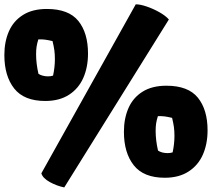

<svg xmlns="http://www.w3.org/2000/svg" viewBox="-34 -797 987 872"><path d="M732.9 -708.5 257.8 54.2Q224.1 47.4 192.1 29.8Q160.2 12.2 153.8 -9.8L582.5 -777.3Q601.1 -777.8 631.6 -767.6Q662.1 -757.3 690.4 -741.2Q718.8 -725.1 732.9 -708.5ZM178.7 -756.3Q277.8 -756.3 321.8 -701.9Q365.7 -647.5 365.7 -553.7Q365.7 -492.2 344.5 -443.6Q323.2 -395 279.5 -366.7Q235.8 -338.4 171.4 -338.4Q75.2 -338.4 30.5 -395Q-14.2 -451.7 -14.2 -546.9Q-14.2 -607.9 6.6 -655Q27.3 -702.1 70.6 -729.2Q113.8 -756.3 178.7 -756.3ZM207 -453.6Q215.3 -492.2 215.3 -528.3Q215.3 -550.3 212.9 -568.4Q210.4 -586.4 204.6 -610.4Q184.1 -615.2 170.9 -616.9Q157.7 -618.7 140.1 -618.2Q134.3 -599.6 132.1 -584.7Q129.9 -569.8 129.9 -550.3Q129.9 -508.8 140.6 -461.9Q147.9 -456.5 159.7 -453.4Q171.4 -450.2 184.1 -450.2Q196.8 -450.2 207 -453.6ZM908.7 -205.1Q908.7 -143.6 887.5 -95Q866.2 -46.4 822.5 -18.1Q778.8 10.3 714.4 10.3Q618.2 10.3 573.5 -46.4Q528.8 -103 528.8 -198.2Q528.8 -259.3 549.6 -306.4Q570.3 -353.5 613.5 -380.6Q656.7 -407.7 721.7 -407.7Q820.8 -407.7 864.7 -353.3Q908.7 -298.8 908.7 -205.1ZM750 -105Q758.3 -143.6 758.3 -179.7Q758.3 -201.7 755.9 -219.7Q753.4 -237.8 747.6 -261.7Q727.1 -266.6 713.9 -268.3Q700.7 -270 683.1 -269.5Q677.2 -251 675 -236.1Q672.9 -221.2 672.9 -201.7Q672.9 -160.2 683.6 -113.3Q690.9 -107.9 702.6 -104.7Q714.4 -101.6 727.1 -101.6Q739.7 -101.6 750 -105Z"/></svg>

Font: Kavoon
Style: Regular
Weight: 400
Designer: Viktoriya Grabowska
Foundry: Viktoriya Grabowska
Version: Version 1.004; ttfautohint (v1.4.1)